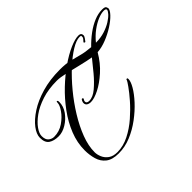

<svg xmlns="http://www.w3.org/2000/svg" viewBox="-124 -750 943 943"><g transform="rotate(-45 347.5 -279.0)"><path d="M668 -558Q688 -558 691.5 -550.5Q695 -543 695 -541Q695 -528 677 -509Q659 -490 630 -471.5Q601 -453 568 -440Q535 -427 505 -425Q477 -377 439.5 -343.5Q402 -310 367 -292.5Q332 -275 309 -275Q296 -275 287.5 -280.5Q279 -286 279 -298Q279 -303 282.5 -310.5Q286 -318 289 -318Q295 -318 295 -314Q295 -311 292 -307Q289 -303 289 -298Q289 -285 307 -285Q333 -285 361.5 -309Q390 -333 417.5 -366Q445 -399 467 -427Q437 -432 398.5 -441.5Q360 -451 323.5 -459.5Q287 -468 264 -468Q206 -468 160 -453Q114 -438 83 -415.5Q52 -393 35.5 -369.5Q19 -346 19 -328Q19 -303 32 -292.5Q45 -282 60 -282Q97 -282 126.5 -302.5Q156 -323 173 -348Q190 -373 190 -388Q190 -397 194 -397Q195 -397 197 -395Q199 -393 199 -385Q199 -355 180 -328.5Q161 -302 133 -285Q105 -268 78 -268Q46 -268 26.5 -281Q7 -294 7 -328Q7 -353 29 -382Q51 -411 91 -437Q131 -463 187.5 -479.5Q244 -496 313 -496Q353 -496 380.5 -489.5Q408 -483 435 -475.5Q462 -468 500 -465Q526 -492 554.5 -513Q583 -534 612 -546Q641 -558 668 -558ZM532 -464H533Q566 -464 594 -473Q622 -482 642.5 -495Q663 -508 674 -520.5Q685 -533 685 -540Q685 -545 680 -546.5Q675 -548 670 -548Q652 -548 628 -538Q604 -528 579 -509.5Q554 -491 532 -464ZM496 -550Q515 -550 515 -532Q515 -527 508.5 -517.5Q502 -508 500 -506Q499 -503 495 -503Q494 -503 492 -505Q492 -505 490.5 -506.5Q489 -508 492 -511Q494 -513 499.5 -519.5Q505 -526 505 -530Q505 -535 505 -538Q505 -541 495 -541Q472 -541 437.5 -520Q403 -499 363.5 -462.5Q324 -426 286 -380Q248 -334 216.5 -283Q185 -232 166 -182Q147 -132 147 -88Q147 -71 155 -52.5Q163 -34 180.5 -21.5Q198 -9 227 -9Q268 -9 308.5 -29.5Q349 -50 384.5 -81Q420 -112 447.5 -143.5Q475 -175 491.5 -198.5Q508 -222 509 -226Q509 -232 515 -232Q519 -232 519 -225Q519 -208 503 -180.5Q487 -153 458.5 -122Q430 -91 392.5 -63Q355 -35 313 -17.5Q271 0 227 0Q183 0 159.5 -18.5Q136 -37 127.5 -67Q119 -97 119 -129Q119 -182 139.5 -233.5Q160 -285 194.5 -332Q229 -379 270.5 -418.5Q312 -458 354.5 -487.5Q397 -517 434.5 -533.5Q472 -550 496 -550Z"/></g></svg>

Font: Kapakana
Style: Regular
Weight: 400
Designer: Kousuke Nagai
Version: Version 1.002